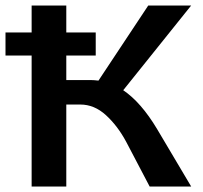

<svg xmlns="http://www.w3.org/2000/svg" viewBox="-20 -678 738 698"><path d="M551 -209 675 0H524L439 -162Q408 -220 365.5 -259Q323 -298 272 -298H221V0H95V-476H0V-560H95V-658H221V-560H328V-476H221V-387H309Q320 -387 338 -385L519 -658H675L428 -350Q493 -306 551 -209Z"/></svg>

Font: Ysabeau SC
Style: Bold
Weight: 700
Designer: Christian Thalmann (Catharsis Fonts)
Version: Version 0.003